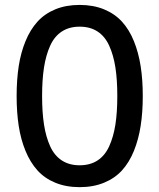

<svg xmlns="http://www.w3.org/2000/svg" viewBox="-20 -752 651 784"><path d="M404.8 -5.9Q360.8 12.2 305.2 12.2Q249.5 12.2 205.8 -5.9Q162.1 -23.9 132.8 -56.4Q103.5 -88.9 84.2 -135.7Q64.9 -182.6 56.4 -238Q47.9 -293.5 47.9 -359.9Q47.9 -426.3 56.4 -481.7Q64.9 -537.1 84.2 -584Q103.5 -630.9 132.8 -663.3Q162.1 -695.8 205.8 -713.9Q249.5 -731.9 305.2 -731.9Q360.8 -731.9 404.8 -713.9Q448.7 -695.8 478.3 -663.3Q507.8 -630.9 526.9 -583.7Q545.9 -536.6 554.4 -481.4Q563 -426.3 563 -359.9Q563 -293.5 554.4 -238.3Q545.9 -183.1 526.9 -136Q507.8 -88.9 478.3 -56.4Q448.7 -23.9 404.8 -5.9ZM305.2 -77.1Q348.1 -77.1 378.4 -96.9Q408.7 -116.7 426 -155Q443.4 -193.4 451.2 -243.2Q459 -293 459 -359.9Q459 -426.8 451.2 -476.8Q443.4 -526.9 426 -565.2Q408.7 -603.5 378.4 -623.3Q348.1 -643.1 305.2 -643.1Q262.7 -643.1 232.4 -623.3Q202.1 -603.5 184.8 -565.2Q167.5 -526.9 159.7 -476.6Q151.9 -426.3 151.9 -359.9Q151.9 -293.5 159.7 -243.2Q167.5 -192.9 184.8 -154.8Q202.1 -116.7 232.4 -96.9Q262.7 -77.1 305.2 -77.1Z"/></svg>

Font: Aspekta 450
Style: Regular
Weight: 450
Designer: Ivo Dolenc
Version: Version 2.000